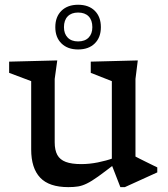

<svg xmlns="http://www.w3.org/2000/svg" viewBox="-20 -758 690 788"><path d="M204.5 -174Q204.5 -142 215.2 -122.2Q226 -102.5 250 -93.5Q274 -84.5 313.5 -84.5Q347 -84.5 381.8 -91.5Q416.5 -98.5 444 -108.5L452.5 -86Q410 -53 382.8 -33.5Q355.5 -14 336.5 -4.8Q317.5 4.5 300.5 7.2Q283.5 10 260.5 10Q181.5 10 144.8 -29Q108 -68 108 -144.5V-425L17.5 -459V-505L215 -510L204.5 -434ZM474 10 439 -80V-425L352.5 -459V-505L545.5 -510L536 -434V-115.5Q540.5 -113 552 -107.2Q563.5 -101.5 577.5 -94.5Q591.5 -87.5 604.5 -81.2Q617.5 -75 625.5 -71V-50.5L492.5 10ZM300.5 -738.5Q344 -738.5 369 -713.8Q394 -689 394 -646.5Q394 -604.5 369 -579.8Q344 -555 300.5 -555Q257.5 -555 232.2 -579.8Q207 -604.5 207 -646.5Q207 -689 232.2 -713.8Q257.5 -738.5 300.5 -738.5ZM300.5 -588Q328.5 -588 343.8 -603.8Q359 -619.5 359 -646.5Q359 -675 343.8 -690.8Q328.5 -706.5 300.5 -706.5Q273 -706.5 257.8 -690.8Q242.5 -675 242.5 -646.5Q242.5 -619.5 257.8 -603.8Q273 -588 300.5 -588Z"/></svg>

Font: Newsreader 7pt
Style: Regular
Weight: 400
Designer: Hugues Gentile
Foundry: Production Type
Version: Version 1.003